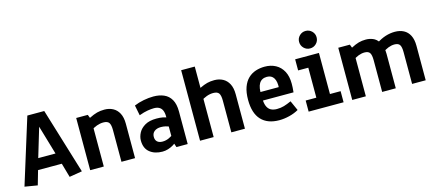

<svg xmlns="http://www.w3.org/2000/svg" viewBox="-53 -1224 3947 1744"><g transform="rotate(-15 1920.5 -352.0)"><path d="M135.6 10.3 15.9 -9.6 208.1 -627H367.1L555.5 -9.6L435.2 10.3L383.5 -171.7L439.6 -123.2H130.4L187 -168.7ZM190.6 -184.1 149.8 -227.8H418.1L378.9 -184.1L274.6 -538.6H296.8Z M631.1 0V-490.8H740.2L752.2 -459.5Q795.6 -481.3 827.4 -489.7Q859.1 -498.1 897.1 -498.1Q942 -498.1 977.2 -479.4Q1012.5 -460.7 1032.8 -422.2Q1053.2 -383.6 1053.2 -323.7V0H925.3V-298.4Q925.3 -347.6 911.1 -367.8Q896.8 -387.9 858 -387.9Q827.5 -387.9 795.9 -376.5Q764.3 -365.1 736.1 -344.2L759.1 -422.7V0Z M1310.4 7.5Q1237.8 7.5 1191.5 -29.8Q1145.3 -67.1 1145.3 -140.8Q1145.3 -176.5 1164.3 -212.6Q1183.4 -248.6 1224.8 -272.9Q1266.3 -297.1 1333.2 -297.1Q1365.6 -297.3 1393 -292.1Q1420.4 -286.8 1448.8 -274.1L1423.4 -239.9V-291.5Q1423.4 -327.3 1413.6 -349.8Q1403.8 -372.4 1384.2 -383.1Q1364.6 -393.8 1335.8 -393.8Q1311.2 -393.8 1276.5 -388.3Q1241.7 -382.8 1194.8 -365.5L1175.7 -461.9Q1217.1 -479.5 1265.8 -488.8Q1314.5 -498.1 1358 -498.1Q1413.5 -498.1 1456.5 -479.5Q1499.4 -460.8 1523.7 -418.7Q1548.1 -376.6 1548.1 -306.2V0H1442.3L1422.3 -60.7L1446.4 -48.1Q1432.3 -34 1410.7 -21.2Q1389.1 -8.5 1363.3 -0.5Q1337.6 7.5 1310.4 7.5ZM1333.9 -80.6Q1366.1 -80.6 1395.4 -94.2Q1424.6 -107.8 1442 -124.9L1423.4 -71V-236.9L1447.6 -187.7Q1419.1 -201.7 1397 -206.8Q1374.8 -212 1353 -212Q1313.6 -212 1290.5 -193.6Q1267.3 -175.2 1267.3 -142.6Q1267.3 -112.1 1284.8 -96.3Q1302.2 -80.6 1333.9 -80.6Z M1664.3 0V-663.1H1792.3V-462.9Q1833.1 -482.8 1863.6 -490.4Q1894.1 -498.1 1930.3 -498.1Q1975.2 -498.1 2010.4 -479.4Q2045.7 -460.7 2066 -422.2Q2086.4 -383.6 2086.4 -323.7V0H1958.5V-298.4Q1958.5 -347.6 1944.3 -367.8Q1930 -387.9 1891.2 -387.9Q1860.7 -387.9 1829.1 -376.5Q1797.5 -365.1 1769.3 -344.2L1792.3 -422.7V0Z M2409.9 6.5Q2299 6.5 2240.3 -56.6Q2181.6 -119.7 2181.6 -244.8Q2181.6 -315.5 2199.3 -364Q2216.9 -412.5 2248 -442.1Q2279 -471.7 2319.2 -484.9Q2359.5 -498.1 2404.2 -498.1Q2462.7 -498.1 2507.4 -473.8Q2552.1 -449.4 2577.4 -402.2Q2602.8 -355 2602.8 -286.1Q2602.8 -274 2601.9 -250.2Q2601.1 -226.3 2598.2 -204.8H2264.7L2309.7 -237.4Q2308.7 -184.8 2320.9 -154.1Q2333.1 -123.4 2356.8 -110.4Q2380.5 -97.4 2414 -97.4Q2450.6 -97.4 2481.3 -106.5Q2511.9 -115.5 2550.9 -133.2L2592.5 -40.4Q2552.4 -17.4 2503.6 -5.5Q2454.9 6.5 2409.9 6.5ZM2480.4 -226.4V-275.7Q2484.9 -336.8 2464.5 -370.2Q2444 -403.6 2400.5 -403.6Q2350.4 -403.6 2327.4 -365.3Q2304.5 -326.9 2309.7 -251.9L2264.7 -285.4H2516.9Z M2685.5 0V-104.4H2785.8V-386.3H2690.1V-490.8H2913.8V-104.4H3014.1V0ZM2847.8 -551Q2813.7 -551 2789.6 -575.1Q2765.5 -599.3 2765.5 -633.9Q2765.5 -667.5 2789.6 -691.5Q2813.7 -715.4 2847.8 -715.4Q2881.9 -715.4 2906.1 -691.5Q2930.2 -667.5 2930.2 -633.9Q2930.2 -599.3 2906.1 -575.1Q2881.9 -551 2847.8 -551Z M3095.5 0V-490.8H3204.5L3216.6 -459.5Q3258.4 -481.3 3288.7 -489.7Q3319.1 -498.1 3355.2 -498.1Q3389.2 -498.1 3420.7 -485.6Q3452.1 -473.2 3474.5 -440.5L3450.3 -439.6Q3497.3 -470.7 3541.1 -484.4Q3584.9 -498.1 3628.5 -498.1Q3675.7 -498.1 3711.2 -479.4Q3746.7 -460.7 3766.5 -422.2Q3786.3 -383.6 3786.3 -323.7V0H3658.4V-298.4Q3658.4 -347.6 3645 -367.8Q3631.6 -387.9 3595.6 -387.9Q3567.3 -387.9 3537.7 -376.5Q3508.1 -365.1 3481.9 -344.2L3485.3 -421.3Q3494.3 -405.3 3499.6 -377.9Q3504.9 -350.5 3504.9 -323.7V0H3376.9V-298.4Q3376.9 -347.6 3363.5 -367.8Q3350.1 -387.9 3314.2 -387.9Q3285.9 -387.9 3256.3 -376.5Q3226.7 -365.1 3200.4 -344.2L3223.4 -433.6V0Z"/></g></svg>

Font: Anaheim
Style: Regular
Weight: 400
Designer: Vernon Adams
Foundry: Vernon Adams
Version: Version 2.001